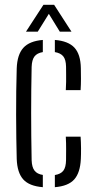

<svg xmlns="http://www.w3.org/2000/svg" viewBox="-20 -772 400 798"><path d="M49.5 -111.5Q48.5 -151 47.8 -197.5Q47 -244 47 -294.2Q47 -344.5 47.5 -393.8Q48 -443 49.5 -487.5Q51.5 -545 77 -573.2Q102.5 -601.5 158 -606V-555.5Q134 -551.5 123.2 -537.2Q112.5 -523 111.5 -494Q110.5 -447.5 110 -400Q109.5 -352.5 109.5 -303.8Q109.5 -255 110 -205.5Q110.5 -156 111.5 -106Q112.5 -77 123.5 -62.8Q134.5 -48.5 158 -45V6Q101.5 1.5 76.5 -26.5Q51.5 -54.5 49.5 -111.5ZM208 6V-44.5Q232.5 -48.5 243.2 -62.5Q254 -76.5 254.5 -106.5Q254.5 -129 254.8 -151.8Q255 -174.5 253.5 -204H315Q316.5 -183 316.8 -156.2Q317 -129.5 316 -111.5Q313.5 -54.5 288.8 -26.5Q264 1.5 208 6ZM253.5 -397.5Q254.5 -415 254.8 -431.8Q255 -448.5 254.8 -464.5Q254.5 -480.5 254.5 -495Q254 -524 243 -537.8Q232 -551.5 208 -555.5V-606Q264 -601.5 289.5 -573.8Q315 -546 316 -489Q316.5 -467.5 316.5 -444Q316.5 -420.5 315 -397.5ZM88 -640.5 160.5 -752H205L277 -640.5H228.5L183 -714.5L137 -640.5Z"/></svg>

Font: Big Shoulders Stencil Text Thin Light
Style: Regular
Weight: 300
Version: Version 2.001